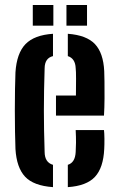

<svg xmlns="http://www.w3.org/2000/svg" viewBox="-20 -743 474 770"><path d="M42 -145.5Q41 -175 40.2 -216Q39.5 -257 39.5 -301.2Q39.5 -345.5 40.2 -385.5Q41 -425.5 42 -453Q47 -529.5 82.2 -566Q117.5 -602.5 192.5 -607.5V-518Q159.5 -510 159 -469.5Q156 -377.5 156 -300Q156 -222.5 159 -133Q159.5 -91.5 192.5 -82V7.5Q114.5 2 80.5 -34.5Q46.5 -71 42 -145.5ZM204.5 -279.5V-360H284.5Q285 -394.5 285 -426.8Q285 -459 283.5 -469.5Q282 -508.5 252 -518V-607.5Q327 -602 360.8 -566.2Q394.5 -530.5 398 -457.5Q398.5 -445.5 399 -415.8Q399.5 -386 399.2 -349Q399 -312 397 -279.5ZM252 7.5V-82Q281.5 -91 283.5 -133.5Q284.5 -148.5 284.8 -170.5Q285 -192.5 283.5 -221.5H397Q398.5 -210 398.8 -186Q399 -162 398 -145.5Q394.5 -70 360.8 -33.8Q327 2.5 252 7.5ZM246.5 -640V-723H329V-640ZM111.5 -640V-723H194V-640Z"/></svg>

Font: Big Shoulders Stencil Text
Style: Bold
Weight: 700
Designer: Patric King
Foundry: XO Type Co
Version: Version 1.000